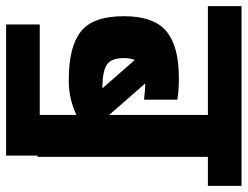

<svg xmlns="http://www.w3.org/2000/svg" viewBox="-121 -596 810 628"><g transform="rotate(90 284.0 -282.0)"><path d="M578 -667V-557H483V0H479V103H50V-7H346V-127Q293 -102 237 -102H230Q123 -102 73 -141.5Q23 -181 23 -282Q23 -380 72 -421Q121 -462 224 -462H236Q251 -462 268 -460.5Q285 -459 296 -457V-348Q264 -352 246 -352H243L346 -234V-557H-10V-667ZM255 -212H259L166 -318Q160 -303 160 -282Q160 -241 181 -227Q202 -213 249 -212Z"/></g></svg>

Font: Biryani ExtraBold
Style: Regular
Weight: 800
Designer: Dan Reynolds and Mathieu Reguer
Foundry: Dan Reynolds and Mathieu Reguer
Version: Version 1.004; ttfautohint (v1.1) -l 5 -r 5 -G 72 -x 0 -D la